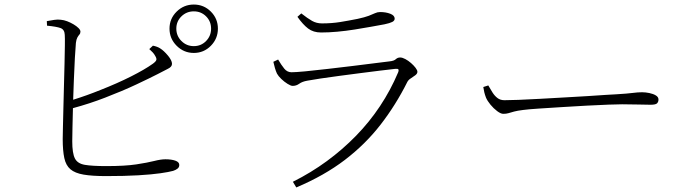

<svg xmlns="http://www.w3.org/2000/svg" viewBox="-20 -784 3040 845"><path d="M447 -9Q386 -9 348 -15.5Q310 -22 290 -39Q270 -56 263 -88.5Q256 -121 256 -172Q256 -189 257 -225.5Q258 -262 259 -309Q260 -356 261.5 -407Q263 -458 264 -504Q265 -550 265.5 -584Q266 -618 265 -631Q264 -654 246.5 -660.5Q229 -667 187 -671L186 -691Q203 -694 218.5 -696.5Q234 -699 248 -697Q261 -696 275.5 -690.5Q290 -685 303.5 -677Q317 -669 325.5 -660.5Q334 -652 334 -645Q334 -637 329.5 -632Q325 -627 320.5 -619Q316 -611 314 -595Q312 -573 309.5 -528.5Q307 -484 305 -430Q303 -387 302 -345Q363 -364 422 -388Q496 -417 556.5 -447.5Q617 -478 652 -503Q666 -513 668 -520Q670 -527 663 -538Q659 -546 652 -553.5Q645 -561 637 -568L653 -583Q663 -581 671 -578Q679 -575 685 -571Q701 -561 719 -539.5Q737 -518 737 -503Q737 -490 719.5 -481.5Q702 -473 674 -458Q641 -441 580.5 -412.5Q520 -384 442 -354Q375 -328 301 -308Q300 -262 299 -225Q298 -182 298 -162Q298 -110 309.5 -87Q321 -64 353.5 -58.5Q386 -53 448 -53Q530 -53 579.5 -60.5Q629 -68 658.5 -75.5Q688 -83 708 -83Q734 -83 751.5 -77Q769 -71 769 -58Q769 -48 761.5 -42Q754 -36 742 -32Q724 -27 686 -21.5Q648 -16 588.5 -12.5Q529 -9 447 -9ZM833 -551Q789 -551 757.5 -582.5Q726 -614 726 -658Q726 -702 757.5 -733Q789 -764 833 -764Q877 -764 908 -733Q939 -702 939 -658Q939 -614 908 -582.5Q877 -551 833 -551ZM833 -581Q865 -581 887 -603.5Q909 -626 909 -658Q909 -690 887 -712Q865 -734 833 -734Q801 -734 778.5 -712Q756 -690 756 -658Q756 -626 778.5 -603.5Q801 -581 833 -581Z M1269 16Q1349 -24 1418.5 -75Q1488 -126 1547 -186.5Q1606 -247 1652.5 -317Q1699 -387 1732 -465Q1736 -475 1733 -479Q1730 -482 1720 -481Q1692 -478 1651.5 -473Q1611 -468 1564.5 -462Q1518 -456 1473 -450Q1428 -444 1391 -438.5Q1354 -433 1333 -429Q1310 -425 1297 -415.5Q1284 -406 1268 -406Q1260 -406 1245.5 -415Q1231 -424 1218 -436.5Q1205 -449 1199 -460Q1194 -471 1190 -484.5Q1186 -498 1183 -512L1204 -522Q1218 -498 1231 -482Q1244 -466 1263 -466Q1280 -466 1323 -470Q1366 -474 1420.5 -480.5Q1475 -487 1530.5 -493.5Q1586 -500 1630.5 -506Q1675 -512 1695 -514Q1714 -516 1722 -523.5Q1730 -531 1741 -531Q1751 -531 1764 -524Q1777 -517 1789 -506.5Q1801 -496 1809 -485.5Q1817 -475 1817 -468Q1817 -460 1808 -453Q1799 -446 1788.5 -439.5Q1778 -433 1773 -424Q1722 -322 1655 -235.5Q1588 -149 1497.5 -80Q1407 -11 1284 41ZM1393 -641Q1359 -641 1336 -658.5Q1313 -676 1289 -710L1306 -725Q1334 -703 1353.5 -692Q1373 -681 1397 -681Q1440 -681 1477 -687Q1514 -693 1554 -701Q1586 -708 1603 -714.5Q1620 -721 1630.5 -726Q1641 -731 1653 -731Q1678 -731 1697.5 -723.5Q1717 -716 1717 -702Q1717 -693 1706.5 -687.5Q1696 -682 1672 -677Q1645 -672 1611.5 -666Q1578 -660 1540.5 -654Q1503 -648 1465 -644.5Q1427 -641 1393 -641Z M2195 -283Q2184 -283 2168 -295Q2152 -307 2138.5 -323.5Q2125 -340 2119 -354Q2114 -367 2111.5 -377.5Q2109 -388 2107 -401L2129 -408Q2138 -392 2147.5 -377Q2157 -362 2169.5 -352.5Q2182 -343 2200 -343Q2221 -343 2262 -344.5Q2303 -346 2355 -349Q2407 -352 2461.5 -355Q2516 -358 2565 -361Q2614 -364 2648 -366.5Q2682 -369 2692 -369Q2742 -372 2764.5 -375Q2787 -378 2806 -378Q2821 -378 2838 -374.5Q2855 -371 2866.5 -364Q2878 -357 2878 -346Q2878 -336 2872 -329.5Q2866 -323 2843 -323Q2818 -323 2789.5 -324Q2761 -325 2718 -325Q2701 -325 2658.5 -323.5Q2616 -322 2561 -319Q2506 -316 2450.5 -312.5Q2395 -309 2349.5 -306Q2304 -303 2282 -300Q2257 -297 2242.5 -293Q2228 -289 2218 -286Q2208 -283 2195 -283Z"/></svg>

Font: Noto Serif HK ExtraLight ExtraLight
Style: Regular
Weight: 250
Version: Version 2.003-H1;hotconv 1.1.1;makeotfexe 2.6.0